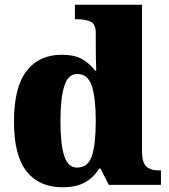

<svg xmlns="http://www.w3.org/2000/svg" viewBox="-20 -780 715 810"><path d="M243 10Q146 10 92.5 -56.5Q39 -123 39 -267Q39 -412 92 -480.5Q145 -549 240 -549Q295 -549 327.5 -530Q360 -511 381 -482H386Q385 -505 384.5 -536Q384 -567 384 -596V-641Q384 -680 360.5 -689.5Q337 -699 304 -699H296V-760H579V-143Q579 -96 596.5 -78.5Q614 -61 651 -61H659V0H439L404 -69H398Q376 -32 339 -11Q302 10 243 10ZM305 -73Q351 -73 367.5 -121.5Q384 -170 384 -270Q384 -365 367.5 -416.5Q351 -468 306 -468Q267 -468 251 -416.5Q235 -365 235 -269Q235 -171 251 -122Q267 -73 305 -73Z"/></svg>

Font: Noto Serif Devanagari Black
Style: Regular
Weight: 900
Designer: Universal Thirst, Indian Type Foundry and the Monotype Design Team
Foundry: Monotype Imaging Inc.
Version: Version 2.004; ttfautohint (v1.8.4.7-5d5b)